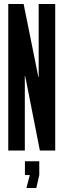

<svg xmlns="http://www.w3.org/2000/svg" viewBox="-20 -755 340 963"><path d="M21.5 0H104.5V-358L104 -373H106L109.5 -357.5L180 0H257V-735H174V-384L174.5 -369.5H172.5L170 -380.5L98.5 -735H21.5ZM112.5 188H162L177 123V54H105V123H129.5Z"/></svg>

Font: League Gothic SemiCondensed
Style: Regular
Weight: 400
Width: 4
Designer: The League of Moveable Type
Version: Version 1.600; ttfautohint (v1.8.3)